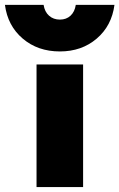

<svg xmlns="http://www.w3.org/2000/svg" viewBox="-106 -763 487 783"><path d="M360.8 -743.2Q349.6 -657.7 288.3 -605.5Q227.1 -553.2 138.2 -553.2Q48.3 -553.2 -13.2 -605.5Q-74.7 -657.7 -85.9 -743.2H71.8Q76.2 -714.8 94 -699Q111.8 -683.1 138.2 -683.1Q164.6 -683.1 181.6 -699Q198.7 -714.8 203.1 -743.2ZM43 -500H232.9V0H43Z"/></svg>

Font: Overused Grotesk Black
Style: Regular
Weight: 900
Version: Version 0.002